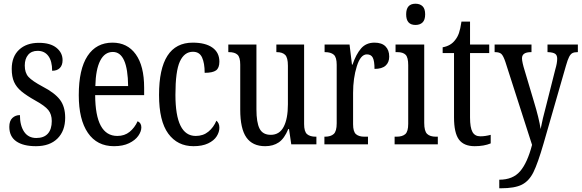

<svg xmlns="http://www.w3.org/2000/svg" viewBox="-20 -775 3123 1031"><path d="M30 -94Q30 -126 46.5 -141.5Q63 -157 87 -157Q87 -101 109.5 -67.5Q132 -34 175 -34Q216 -34 237 -57.5Q258 -81 258 -125Q258 -161 239.5 -184Q221 -207 170 -235Q122 -262 95 -284.5Q68 -307 55.5 -335Q43 -363 43 -405Q43 -471 82.5 -508Q122 -545 189 -545Q250 -545 283 -518.5Q316 -492 316 -452Q316 -425 301.5 -410Q287 -395 260 -395Q260 -447 239.5 -474.5Q219 -502 182 -502Q149 -502 131 -480.5Q113 -459 113 -423Q113 -384 133 -362Q153 -340 209 -310Q273 -277 301.5 -240Q330 -203 330 -143Q330 -72 288.5 -31Q247 10 173 10Q105 10 67.5 -16Q30 -42 30 -94Z M403 -264Q403 -403 450 -474.5Q497 -546 584 -546Q664 -546 709 -483.5Q754 -421 754 -304V-264H491Q492 -45 610 -45Q649 -45 676 -67Q703 -89 719 -124Q739 -115 739 -91Q739 -69 722.5 -45.5Q706 -22 673 -6Q640 10 592 10Q501 10 452 -61.5Q403 -133 403 -264ZM668 -313Q666 -496 586 -496Q542 -496 518 -449Q494 -402 492 -313Z M834 -265Q834 -546 1015 -546Q1083 -546 1120.5 -519.5Q1158 -493 1158 -444Q1158 -410 1140 -397Q1122 -384 1079 -384Q1079 -436 1065 -466.5Q1051 -497 1016 -497Q970 -497 946 -445Q922 -393 922 -266Q922 -45 1031 -45Q1071 -45 1099 -68Q1127 -91 1142 -127Q1158 -114 1158 -89Q1158 -66 1143.5 -43Q1129 -20 1097.5 -5Q1066 10 1019 10Q933 10 883.5 -57.5Q834 -125 834 -265Z M1270 -186V-428Q1270 -468 1255 -481.5Q1240 -495 1210 -495H1206V-536H1357V-188Q1357 -117 1374 -84Q1391 -51 1434 -51Q1481 -51 1503.5 -94.5Q1526 -138 1526 -215V-422Q1526 -466 1511 -480.5Q1496 -495 1467 -495H1464V-536H1613V-109Q1613 -68 1629 -54.5Q1645 -41 1675 -41H1679V0H1544L1532 -82H1528Q1507 -31 1477 -10.5Q1447 10 1404 10Q1336 10 1303 -37Q1270 -84 1270 -186Z M1722 -41H1725Q1756 -41 1772 -55.5Q1788 -70 1788 -113V-427Q1788 -468 1772 -481.5Q1756 -495 1726 -495H1723V-536H1857L1870 -428H1873Q1892 -484 1919 -515Q1946 -546 1991 -546Q2030 -546 2050 -526Q2070 -506 2070 -471Q2070 -440 2050.5 -422.5Q2031 -405 1991 -405Q1991 -447 1982 -465Q1973 -483 1950 -483Q1916 -483 1896 -419Q1876 -355 1876 -276V-108Q1876 -68 1891.5 -54.5Q1907 -41 1937 -41H1956V0H1722Z M2161 -698Q2161 -755 2211 -755Q2235 -755 2249 -741.5Q2263 -728 2263 -698Q2263 -668 2249 -654.5Q2235 -641 2211 -641Q2161 -641 2161 -698ZM2099 -41H2109Q2141 -41 2156.5 -55Q2172 -69 2172 -110V-425Q2172 -467 2158 -481Q2144 -495 2114 -495H2104V-536H2258V-115Q2258 -71 2273.5 -56Q2289 -41 2321 -41H2331V0H2099Z M2418 -145V-490H2357V-521Q2401 -529 2424 -560Q2437 -576 2444.5 -597.5Q2452 -619 2458 -659H2504V-536H2607V-490H2504V-144Q2504 -90 2517 -66.5Q2530 -43 2559 -43Q2586 -43 2615 -51V-5Q2579 10 2529 10Q2471 10 2444.5 -25.5Q2418 -61 2418 -145Z M2661 190Q2734 190 2773 144.5Q2812 99 2837 3L2694 -442Q2683 -475 2672.5 -485Q2662 -495 2639 -495H2636V-536H2834V-495H2831Q2783 -495 2783 -462Q2783 -442 2798 -394L2846 -233Q2875 -138 2883 -82Q2893 -135 2912 -205L2962 -403Q2972 -436 2972 -460Q2972 -479 2960.5 -486.5Q2949 -494 2923 -495H2920V-536H3083V-495H3081Q3064 -495 3054 -490Q3044 -485 3036 -469.5Q3028 -454 3019 -422L2899 -5Q2868 102 2844.5 149.5Q2821 197 2782.5 216.5Q2744 236 2670 236H2661Z"/></svg>

Font: Noto Serif Cond
Style: Regular
Weight: 400
Width: 3
Designer: Monotype Design Team
Foundry: Monotype Imaging Inc.
Version: Version 1.001